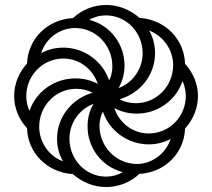

<svg xmlns="http://www.w3.org/2000/svg" viewBox="-20 -744 855 774"><path d="M408 10C458 10 507 -10 542 -43C643 -48 723 -126 726 -226C758 -261 778 -307 778 -357C778 -405 759 -450 726 -487C723 -585 647 -665 542 -672C506 -704 458 -724 408 -724C357 -724 309 -704 274 -671C174 -666 93 -590 89 -488C57 -453 37 -407 37 -357C37 -308 56 -263 89 -227C92 -128 169 -49 274 -42C310 -10 357 10 408 10ZM458 -389C474 -417 482 -448 482 -480C482 -565 426 -642 340 -664C360 -676 383 -682 407 -682C489 -682 555 -614 555 -529C555 -465 514 -410 458 -389ZM420 -420C394 -496 321 -552 235 -552C203 -552 172 -544 146 -530C165 -590 221 -631 283 -631C365 -631 433 -563 433 -477C433 -457 429 -437 420 -420ZM528 -328C505 -328 482 -333 462 -344C544 -367 605 -441 605 -529C605 -563 597 -594 581 -621C638 -599 678 -544 678 -481C678 -397 611 -328 528 -328ZM99 -297C90 -315 86 -336 86 -357C86 -440 153 -508 235 -508C300 -508 354 -466 374 -406C346 -421 315 -428 284 -428C202 -428 126 -377 99 -297ZM580 -206C515 -206 461 -248 441 -308C469 -293 500 -286 531 -286C614 -286 688 -337 716 -417C724 -399 729 -378 729 -357C729 -274 663 -206 580 -206ZM234 -94C180 -112 138 -169 138 -233C138 -317 204 -386 287 -386C310 -386 333 -381 353 -370C271 -347 210 -273 210 -185C210 -152 218 -121 234 -94ZM407 -32C326 -32 260 -100 260 -185C260 -249 301 -305 357 -325C340 -297 333 -266 333 -234C333 -149 389 -72 475 -50C454 -38 432 -32 407 -32ZM532 -83C450 -83 381 -151 381 -237C381 -257 386 -277 395 -294C420 -218 494 -162 580 -162C612 -162 642 -170 668 -184C649 -126 594 -83 532 -83Z"/></svg>

Font: Noto Sans Armenian SemiCondensed Medium
Style: Regular
Weight: 500
Width: 4
Designer: Monotype Design Team
Foundry: Monotype Imaging Inc.
Version: Version 2.008